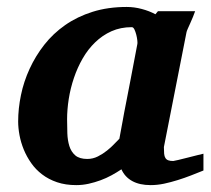

<svg xmlns="http://www.w3.org/2000/svg" viewBox="-20 -520 608 552"><path d="M375 -394Q375.5 -396 374.8 -403.8Q374 -411.6 371.8 -420.2Q369.6 -428.7 366.5 -435.3Q363.3 -441.9 358.9 -441.9Q326.7 -441.9 300.5 -430.2Q274.4 -418.5 253.7 -398.4Q232.9 -378.4 217.8 -352.1Q202.6 -325.7 192.6 -296.1Q182.6 -266.6 177.7 -235.8Q172.9 -205.1 172.9 -176.8Q172.9 -156.7 173.6 -136.7Q174.3 -116.7 179.4 -100.1Q184.6 -83.5 196.5 -73.2Q208.5 -63 231 -63Q247.1 -63 261.5 -70.3Q275.9 -77.6 287.8 -87.2Q299.8 -96.7 308.8 -106.4Q317.9 -116.2 323.2 -121.1Q326.7 -141.1 328.9 -152.1Q331.1 -163.1 332.8 -173.1Q334.5 -183.1 336.9 -195.8Q339.4 -208.5 344 -232.2Q348.6 -255.9 356 -294.2Q363.3 -332.5 375 -394ZM564.9 -29.8Q547.9 -22.9 529.1 -15.6Q510.3 -8.3 490.7 -2.2Q471.2 3.9 451.7 8.1Q432.1 12.2 413.1 12.2Q381.3 12.2 360.1 0.5Q338.9 -11.2 329.1 -33.2Q315.9 -24.4 300.8 -16.1Q285.6 -7.8 269 -1.7Q252.4 4.4 234.9 8.3Q217.3 12.2 199.2 12.2Q168.5 12.2 144 3.9Q119.6 -4.4 101.1 -18.6Q82.5 -32.7 69.6 -51.3Q56.6 -69.8 48.3 -90.1Q40 -110.4 36.1 -131.3Q32.2 -152.3 32.2 -170.9Q32.2 -208 40.3 -246.8Q48.3 -285.6 65.2 -322.3Q82 -358.9 107.4 -391.4Q132.8 -423.8 167.5 -448Q202.1 -472.2 246.3 -486.1Q290.5 -500 344.2 -500Q366.2 -500 387.9 -494.1Q409.7 -488.3 426.8 -479L434.1 -487.8H541Q538.6 -480.5 534.7 -471.2Q530.8 -461.9 526.9 -453.1Q522.9 -444.3 519.8 -437.3Q516.6 -430.2 516.1 -426.8L451.2 -97.2Q451.2 -85.9 451.9 -78.1Q452.6 -70.3 455.6 -65.7Q458.5 -61 463.9 -59.1Q469.2 -57.1 478 -57.1Q480 -57.1 492.4 -60.1Q504.9 -63 519.8 -66.9Q534.7 -70.8 547.9 -74Q561 -77.1 564.9 -78.1Z"/></svg>

Font: Charis SIL CyrE
Style: Bold Italic
Weight: 700
Italic angle: -11°
Foundry: SIL International
Version: Version 5.000